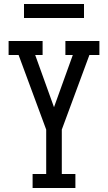

<svg xmlns="http://www.w3.org/2000/svg" viewBox="-20 -940 540 960"><path d="M143 0V-70H211V-292L73 -665H23V-735H193V-665H156L250 -404L344 -665H307V-735H477V-665H427L289 -292V-70H357V0ZM100 -850V-920H400V-850Z"/></svg>

Font: Iosevka Slab
Style: Regular
Weight: 400
Monospace: yes
Designer: Belleve Invis
Foundry: Belleve Invis
Version: Version 11.2.4; ttfautohint (v1.8.3)